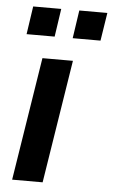

<svg xmlns="http://www.w3.org/2000/svg" viewBox="-52 -748 460 784"><g transform="rotate(5 178.0 -356.0)"><path d="M28 0 108 -505H233L153 0ZM224 -597 241 -712H356L338 -597ZM35 -597 52 -712H167L150 -597Z"/></g></svg>

Font: Mulish
Style: Bold Italic
Weight: 700
Italic angle: -9°
Designer: Vernon Adams
Foundry: Vernon Adams
Version: Version 3.603; ttfautohint (v1.8.3)